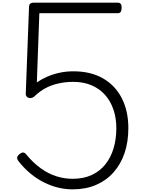

<svg xmlns="http://www.w3.org/2000/svg" viewBox="-20 -1415 1096 1454"><path d="M530 19Q475 19 421 6Q367 -7 314.5 -33Q262 -59 213.5 -98.5Q165 -138 122 -192Q112 -203 110 -216.5Q108 -230 125 -246Q140 -259 153.5 -260Q167 -261 180 -244Q232 -181 289.5 -140Q347 -99 407 -80Q467 -61 530 -61Q613 -61 675 -90Q737 -119 778 -170.5Q819 -222 840 -291.5Q861 -361 861 -444Q861 -521 839 -585.5Q817 -650 775 -697Q733 -744 672.5 -769.5Q612 -795 535 -795Q476 -795 422.5 -783Q369 -771 326 -748Q283 -725 249 -693Q231 -674 213.5 -672.5Q196 -671 185.5 -680.5Q175 -690 175 -702L200 -1368Q202 -1382 211 -1388.5Q220 -1395 235 -1395H872Q885 -1395 893 -1387Q901 -1379 901 -1356Q901 -1335 894 -1325Q887 -1315 872 -1315H278L259 -791Q292 -814 334.5 -833Q377 -852 428 -863.5Q479 -875 535 -875Q667 -875 760 -821.5Q853 -768 902.5 -671Q952 -574 952 -444Q952 -341 923.5 -256.5Q895 -172 840 -110Q785 -48 707 -14.5Q629 19 530 19Z"/></svg>

Font: Playwrite BE WAL
Style: Regular
Weight: 400
Designer: Veronika Burian, José Scaglione
Foundry: TypeTogether
Version: Version 1.002